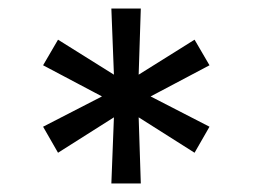

<svg xmlns="http://www.w3.org/2000/svg" viewBox="-20 -748 592 450"><path d="M241 -318H310L305 -473L436 -390L471 -451L333 -522L471 -595L436 -655L305 -573L310 -728H241L247 -573L116 -655L81 -595L219 -522L81 -451L116 -390L247 -473Z"/></svg>

Font: Wafeq Medium
Style: Regular
Weight: 500
Designer: Rasmus Andersson & Azza Alameddine
Foundry: Google & TypeTogether
Version: Version 3.000;January 28, 2025;FontCreator 15.0.0.3014 64-bi